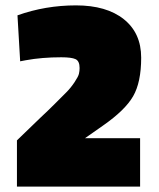

<svg xmlns="http://www.w3.org/2000/svg" viewBox="-20 -694 590 714"><path d="M501 0H43V-172L130 -256Q158 -282 184 -308Q184 -308 226 -350Q243 -367 257 -388Q271 -409 273.5 -419.5Q276 -430 276 -441Q276 -467 261 -474Q246 -481 208 -481Q136 -481 76 -470L55 -466L45 -637Q149 -674 262.5 -674Q376 -674 440.5 -622.5Q505 -571 505 -479.5Q505 -388 475 -336Q445 -284 363 -227L296 -180H501Z"/></svg>

Font: Titillium Web Black
Style: Regular
Weight: 900
Version: Version 1.002;PS 35.000;hotconv 1.0.70;makeotf.lib2.5.55311